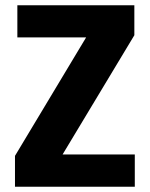

<svg xmlns="http://www.w3.org/2000/svg" viewBox="-20 -708 567 728"><path d="M36.8 0V-117L306.5 -566.1H45.8V-688H489.4V-574.4L217.3 -122.3H491.1V0Z"/></svg>

Font: Saira Thin SemiCondensed
Style: Regular
Weight: 100
Width: 4
Version: Version 1.101